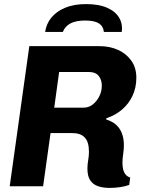

<svg xmlns="http://www.w3.org/2000/svg" viewBox="-20 -912 715 940"><path d="M516.5 8Q484 8 459.5 -0.5Q435 -9 421.5 -29.5Q408 -50 408 -86.5Q408 -106.5 411.8 -128Q415.5 -149.5 415.5 -168.5Q415.5 -193.5 410.2 -211Q405 -228.5 394.2 -239.5Q383.5 -250.5 368.5 -255.5Q353.5 -260.5 333 -260.5H227.5L191 0H27.5L123.5 -686H468Q518 -686 558.5 -667.5Q599 -649 623.2 -614.5Q647.5 -580 647.5 -531.5Q647.5 -483 628.8 -443Q610 -403 576.8 -375Q543.5 -347 500.5 -333L499.5 -327.5Q517 -322 532.5 -312.8Q548 -303.5 560 -288.8Q572 -274 579.2 -252.2Q586.5 -230.5 586.5 -200.5Q586.5 -180 583 -157.5Q579.5 -135 579.5 -115Q579.5 -96.5 583.2 -81.8Q587 -67 595.5 -57Q604 -47 617.5 -42.5L612.5 -6.5Q591.5 1 566 4.5Q540.5 8 516.5 8ZM245.5 -385H390Q414.5 -385 434.2 -400.5Q454 -416 466.2 -440.5Q478.5 -465 478.5 -493Q478.5 -521 463.2 -540.2Q448 -559.5 416 -559.5H269.5ZM201 -755.5Q206.5 -795 231.5 -825.8Q256.5 -856.5 299.2 -874.2Q342 -892 401 -892Q463.5 -892 504 -874.2Q544.5 -856.5 563 -825.8Q581.5 -795 576 -755.5H488.5Q486 -783.5 464.2 -797.5Q442.5 -811.5 397 -811.5Q352 -811.5 325.2 -797.5Q298.5 -783.5 287.5 -755.5Z"/></svg>

Font: Chivo Medium
Style: Italic
Weight: 500
Italic angle: -8.05°
Designer: Hector Gatti
Foundry: Omnibus-Type
Version: Version 2.002